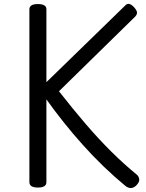

<svg xmlns="http://www.w3.org/2000/svg" viewBox="-20 -956 755 993"><path d="M176 14Q154 14 143 7Q132 0 132 -14V-908Q132 -935 176 -935Q220 -935 220 -908V-531L626 -926Q638 -939 649.5 -935.5Q661 -932 674 -918Q688 -902 688.5 -891.5Q689 -881 680 -871L285 -484Q357 -392 423.5 -314.5Q490 -237 555 -172.5Q620 -108 686 -54Q697 -46 700 -30.5Q703 -15 684 4Q671 16 657 16.5Q643 17 628 5Q572 -41 516.5 -94.5Q461 -148 409 -206Q357 -264 309.5 -323.5Q262 -383 220 -442V-14Q220 0 209 7Q198 14 176 14Z"/></svg>

Font: Playwrite DE Grund
Style: Regular
Weight: 400
Designer: Veronika Burian, José Scaglione
Foundry: TypeTogether
Version: Version 1.002